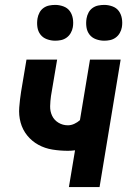

<svg xmlns="http://www.w3.org/2000/svg" viewBox="-20 -763 540 783"><path d="M261 0 286 -150Q278 -149 271 -148.5Q264 -148 257 -148Q225 -148 194 -153Q163 -158 136.5 -172.5Q110 -187 91 -210.5Q72 -234 64 -263.5Q56 -293 58.5 -325Q61 -357 66 -389L88 -520H213L188 -372Q185 -351 184.5 -330Q184 -309 192.5 -291Q201 -273 218.5 -262.5Q236 -252 257 -252Q270 -252 283 -258Q296 -264 306 -273L347 -520H472L386 0ZM405 -597Q388 -597 371.5 -603Q355 -609 345 -622Q335 -635 332.5 -652.5Q330 -670 333 -688Q335 -700 341 -711.5Q347 -723 357.5 -730.5Q368 -738 380.5 -740.5Q393 -743 405 -743Q422 -743 438.5 -737Q455 -731 464.5 -718Q474 -705 477 -687.5Q480 -670 477 -652Q475 -640 468.5 -628.5Q462 -617 451.5 -609.5Q441 -602 429 -599.5Q417 -597 405 -597ZM205 -597Q188 -597 171.5 -603Q155 -609 145 -622Q135 -635 132.5 -652.5Q130 -670 133 -688Q135 -700 141 -711.5Q147 -723 157.5 -730.5Q168 -738 180.5 -740.5Q193 -743 205 -743Q222 -743 238.5 -737Q255 -731 264.5 -718Q274 -705 277 -687.5Q280 -670 277 -652Q275 -640 268.5 -628.5Q262 -617 251.5 -609.5Q241 -602 229 -599.5Q217 -597 205 -597Z"/></svg>

Font: Iosevka Term Curly Extrabold
Style: Italic
Weight: 800
Italic angle: -9°
Designer: Belleve Invis
Foundry: Belleve Invis
Version: Version 32.3.0